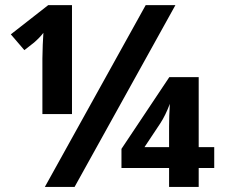

<svg xmlns="http://www.w3.org/2000/svg" viewBox="-20 -734 921 754"><path d="M644 -156.2V-236.3Q644 -278.3 647 -326.2Q629.9 -280.8 609.4 -249.5L547.4 -156.2ZM760.3 -156.2H821.3V-74.2H760.3V0H644V-74.2H457V-149.4L645 -431.2H760.3ZM272.9 0H156.2L552.2 -713.9H668.9ZM262.7 -286.1H146.5V-503.9L147.9 -558.6L150.4 -605Q137.2 -587.4 113.8 -566.9L75.7 -537.1L22.5 -599.1L169.4 -713.9H262.7Z"/></svg>

Font: OpenSansHebrew-Bold
Style: Bold
Weight: 700
Foundry: Ascender Corporation, Yanek Iontef
Version: Version 2.001;PS 002.001;hotconv 1.0.70;makeotf.lib2.5.58329